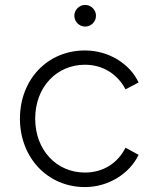

<svg xmlns="http://www.w3.org/2000/svg" viewBox="-20 -748 644 780"><path d="M325 12C423 12 508 -45 543 -119L490 -148C458 -85 399 -47 325 -47C211 -47 123 -137 123 -266C123 -395 211 -485 325 -485C399 -485 458 -446 490 -385L543 -413C508 -488 423 -543 325 -543C173 -543 61 -425 61 -266C61 -108 173 12 325 12ZM282 -684C282 -660 302 -640 326 -640C350 -640 370 -660 370 -684C370 -708 350 -728 326 -728C302 -728 282 -708 282 -684Z"/></svg>

Font: Mluvka Light
Style: Regular
Weight: 300
Designer: Modified by Jiří Krblich, Original typeface by Gumpita Rahayu
Foundry: Gumpita Rahayu & Jiří Krblich
Version: Version 2.000;Glyphs 3.1.1 (3134)